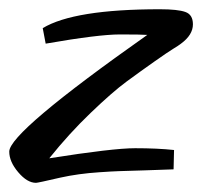

<svg xmlns="http://www.w3.org/2000/svg" viewBox="-23 -400 462 417"><path d="M-2.9 -70.8Q-2.9 -112.8 296.9 -324.2Q283.7 -325.2 237.3 -325.2Q190.9 -325.2 76.2 -305.2L69.8 -338.9Q137.7 -379.9 324.2 -379.9Q363.3 -379.9 379.6 -374Q396 -368.2 396 -347.2Q396 -324.2 370.1 -305.2Q365.2 -301.3 353.5 -294.2Q341.8 -287.1 312 -266.1Q282.2 -245.1 251.7 -222.7Q221.2 -200.2 174.1 -155Q127 -109.9 84 -56.2Q222.2 -78.1 270.5 -78.1Q318.8 -78.1 355 -74.2L354 -32.2Q331.1 -31.2 291 -30Q251 -28.8 235.6 -28.3Q220.2 -27.8 192.9 -25.9Q147 -22.9 107.9 -14.2Q59.1 -2.9 55.2 -2.9Q36.1 -2.9 16.6 -25.9Q-2.9 -48.8 -2.9 -70.8Z"/></svg>

Font: Marck Script
Style: Regular
Weight: 400
Designer: Denis Masharov, Marck Fogel
Foundry: Denis Masharov
Version: Version 1.002